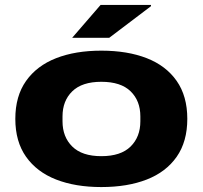

<svg xmlns="http://www.w3.org/2000/svg" viewBox="-20 -745 821 777"><path d="M272 -592 387 -725H591V-720L422 -592ZM390 12Q285 12 207 -18.5Q129 -49 85.5 -110.5Q42 -172 42 -264Q42 -356 85.5 -417.5Q129 -479 207 -509.5Q285 -540 390 -540Q496 -540 574 -509.5Q652 -479 695 -417.5Q738 -356 738 -264Q738 -172 695 -110.5Q652 -49 574 -18.5Q496 12 390 12ZM390 -113Q469 -113 508.5 -152Q548 -191 548 -254V-274Q548 -337 508.5 -375.5Q469 -414 390 -414Q312 -414 272.5 -375.5Q233 -337 233 -274V-254Q233 -191 272.5 -152Q312 -113 390 -113Z"/></svg>

Font: Archivo Expanded ExtraBold
Style: Regular
Weight: 800
Width: 7
Designer: Hector Gatti
Foundry: Omnibus-Type
Version: Version 2.001; ttfautohint (v1.8.3)